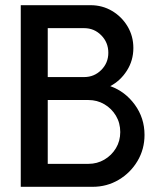

<svg xmlns="http://www.w3.org/2000/svg" viewBox="-20 -720 617 740"><path d="M60 0V-700H329Q374.5 -700 412 -677.8Q449.5 -655.5 471.8 -618Q494 -580.5 494 -535Q494 -487 469.2 -448Q444.5 -409 405 -388Q462.5 -367.5 499.8 -316.2Q537 -265 537 -200Q537 -145 510 -99.5Q483 -54 437.5 -27Q392 0 337 0ZM164 -423H304.5Q343 -423 370.2 -450.2Q397.5 -477.5 397.5 -516.5Q397.5 -556.5 370.2 -584Q343 -611.5 304.5 -611.5H164ZM164 -88.5H321Q354.5 -88.5 382.2 -104.8Q410 -121 426.8 -148.8Q443.5 -176.5 443.5 -211Q443.5 -246 426.8 -274Q410 -302 382.2 -318.2Q354.5 -334.5 321 -334.5H164Z"/></svg>

Font: Urbanist SemiBold
Style: Regular
Weight: 600
Designer: Corey Hu
Foundry: Corey Hu
Version: Version 1.321; ttfautohint (v1.8.4.7-5d5b)